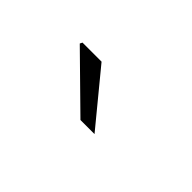

<svg xmlns="http://www.w3.org/2000/svg" viewBox="-4 -1012 598 598"><g transform="rotate(45 295.0 -713.5)"><path d="M144 -793 148 -801H232L376 -626H314Z"/></g></svg>

Font: Nebula Sans Book
Style: Regular
Weight: 400
Designer: Paul D. Hunt for Adobe (as Source Sans)
Foundry: Nebula Entertainment & Broadcasting LLC
Version: Version 1.010